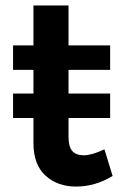

<svg xmlns="http://www.w3.org/2000/svg" viewBox="-20 -680 455 706"><path d="M394 -33Q330 6 260 6Q191 6 147 -34.5Q103 -75 103 -154V-246H28V-336H103V-423H28V-513H103V-660H232V-513H385V-423H232V-336H385V-246H232V-177Q232 -140 246 -124.5Q260 -109 288 -109Q318 -109 364 -131Z"/></svg>

Font: Gontserrat Medium
Style: Regular
Weight: 500
Designer: Julieta Ulanovsky
Foundry: Julieta Ulanovsky
Version: Version 6.001